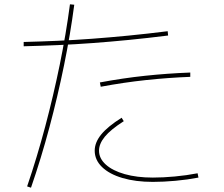

<svg xmlns="http://www.w3.org/2000/svg" viewBox="-20 -825 1040 892"><path d="M106 41Q152 -94 190 -237Q228 -380 257.5 -524Q287 -668 305 -805L325 -803Q307 -666 277.5 -521.5Q248 -377 209.5 -233Q171 -89 124 47ZM90 -630Q170 -632 248.5 -635.5Q327 -639 408 -645Q489 -651 576 -659.5Q663 -668 759 -680L761 -660Q665 -648 578.5 -639.5Q492 -631 410.5 -625Q329 -619 249.5 -615.5Q170 -612 90 -610ZM690 20Q610 20 549 2Q488 -16 454 -49Q420 -82 420 -125Q420 -163 450 -200Q480 -237 545 -278L555 -262Q494 -223 467 -190Q440 -157 440 -125Q440 -89 471.5 -60.5Q503 -32 559.5 -16Q616 0 690 0Q737 0 791.5 -5Q846 -10 898 -20L902 0Q850 10 794.5 15Q739 20 690 20ZM444 -442Q551 -462 654.5 -473Q758 -484 864 -488V-468Q761 -464 658 -453Q555 -442 448 -422Z"/></svg>

Font: M PLUS 2 Thin Thin
Style: Regular
Weight: 250
Version: Version 1.001